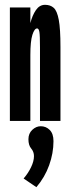

<svg xmlns="http://www.w3.org/2000/svg" viewBox="-20 -502 290 797"><path d="M21 0V-471H106V-406Q114 -438 129 -460Q144 -482 167 -482Q189 -482 203 -469.5Q217 -457 224 -419.5Q231 -382 231 -307V0H146V-305Q146 -355 143.5 -369.5Q141 -384 134 -384Q123 -384 114.5 -357.5Q106 -331 106 -273V0ZM131 275 78 239Q97 217 109 192Q121 167 121 146Q121 128 109.5 114.5Q98 101 98 76Q98 52 114 37Q130 22 149 22Q171 22 186.5 37.5Q202 53 202 84Q202 134 184 184Q166 234 131 275Z"/></svg>

Font: Inconsolata UltraCondensed Black
Style: Regular
Weight: 900
Width: 1
Monospace: yes
Designer: Raph Levien, Cyreal, Brenton Simpson
Foundry: Raph Levien, Cyreal, Google
Version: Version 3.001; ttfautohint (v1.8.2.53-6de2)